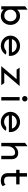

<svg xmlns="http://www.w3.org/2000/svg" viewBox="1990 -2676 697 4717"><g transform="rotate(90 2338.5 -317.5)"><path d="M592 -226C592 -368 484 -462 372 -462C300 -462 252 -431 217 -390V-646L134 -585V0H212V-63C246 -23 299 11 372 11C514 11 592 -108 592 -226ZM504 -226C504 -145 450 -74 366 -74C271 -74 217 -138 217 -226C217 -299 272 -373 366 -373C454 -373 504 -300 504 -226Z M1353 -187V-225C1353 -356 1244 -462 1105 -462C966 -462 855 -357 855 -226C855 -95 966 11 1105 11C1196 11 1275 -36 1318 -106L1321 -111L1316 -114C1316 -114 1252 -141 1212 -108C1183 -85 1146 -70 1105 -70C1026 -70 960 -119 942 -187ZM942 -262C959 -330 1025 -381 1105 -381C1185 -381 1250 -331 1266 -262Z M2021 -74H1772L2094 -451H1641L1691 -377H1926L1604 0H2071Z M2406 -512C2443 -512 2473 -541 2473 -578C2473 -615 2443 -644 2406 -644C2369 -644 2339 -615 2339 -578C2339 -541 2369 -512 2406 -512ZM2448 -451H2365V0H2448Z M3225 -187V-225C3225 -356 3116 -462 2977 -462C2838 -462 2727 -357 2727 -226C2727 -95 2838 11 2977 11C3068 11 3147 -36 3190 -106L3193 -111L3188 -114C3188 -114 3124 -141 3084 -108C3055 -85 3018 -70 2977 -70C2898 -70 2832 -119 2814 -187ZM2814 -262C2831 -330 2897 -381 2977 -381C3057 -381 3122 -331 3138 -262Z M3891 -254C3891 -349 3839 -416 3738 -416C3661 -416 3611 -377 3574 -330V-646L3490 -585V0H3574V-161C3574 -216 3594 -260 3621 -290C3645 -317 3684 -340 3732 -340C3786 -340 3808 -304 3808 -250V0H3891Z M4554 -33 4518 -105 4513 -102C4484 -81 4479 -70 4419 -70C4350 -70 4319 -104 4319 -168V-367H4511V-449H4319V-632H4233V-449H4151V-367H4233V-160C4235 -50 4299 11 4419 11C4490 11 4518 -8 4551 -31Z"/></g></svg>

Font: Charger Monospace
Style: Regular
Weight: 400
Designer: Jasper
Foundry: Cannot Into Space Fonts
Version: Version 0.980